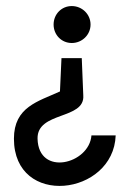

<svg xmlns="http://www.w3.org/2000/svg" viewBox="-20 -614 429 634"><path d="M26 -156C26 73 355 33 362 -167H282C275 -72 107 -30 104 -156C102 -247 261 -218 255 -299L250 -422H183L178 -312C106 -279 26 -261 26 -156ZM157 -533C157 -499 183 -472 217 -472C251 -472 279 -499 279 -533C279 -567 251 -594 217 -594C183 -594 157 -567 157 -533Z"/></svg>

Font: Charger Pro
Style: Nar
Weight: 400
Designer: Jasper
Foundry: Cannot Into Space Fonts
Version: Version 1.09